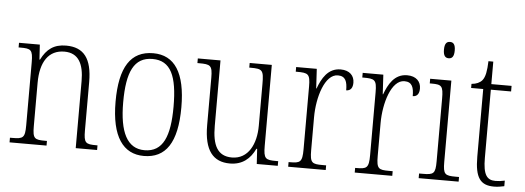

<svg xmlns="http://www.w3.org/2000/svg" viewBox="-49 -880 2812 1029"><g transform="rotate(5 1356.5 -366.0)"><path d="M29 0H228V-25H220C161 -25 151 -30 151 -98V-331C151 -444 195 -510 280 -510C357 -510 385 -451 385 -361V0H500V-25H493C436 -25 426 -31 426 -99V-359C426 -485 382 -543 286 -543C221 -543 182 -514 153 -456H150L145 -536H33V-511H43C99 -511 110 -506 110 -438V-99C110 -31 100 -25 41 -25H29Z M752 10C869 10 930 -76 930 -267C930 -453 870 -543 755 -543C634 -543 576 -453 576 -267C576 -78 641 10 752 10ZM753 -21C659 -21 617 -107 617 -267C617 -430 654 -512 754 -512C852 -512 888 -432 888 -267C888 -109 853 -21 753 -21Z M1215 10C1282 10 1324 -26 1350 -81H1354L1359 0H1472V-25H1462C1404 -25 1393 -30 1393 -101V-536H1274V-511H1281C1345 -511 1352 -505 1352 -429V-205C1352 -107 1311 -23 1223 -23C1145 -23 1117 -80 1117 -184V-536H995V-511H1004C1065 -511 1076 -506 1076 -439V-184C1076 -47 1125 10 1215 10Z M1528 0H1730V-25H1711C1654 -25 1643 -30 1643 -99V-276C1643 -384 1681 -511 1751 -511C1793 -511 1802 -481 1802 -435C1827 -435 1837 -453 1837 -479C1837 -516 1812 -544 1763 -544C1694 -544 1663 -485 1643 -431H1641L1635 -536H1524V-511H1530C1591 -511 1602 -506 1602 -438V-100C1602 -30 1590 -25 1534 -25H1528Z M1886 0H2088V-25H2069C2012 -25 2001 -30 2001 -99V-276C2001 -384 2039 -511 2109 -511C2151 -511 2160 -481 2160 -435C2185 -435 2195 -453 2195 -479C2195 -516 2170 -544 2121 -544C2052 -544 2021 -485 2001 -431H1999L1993 -536H1882V-511H1888C1949 -511 1960 -506 1960 -438V-100C1960 -30 1948 -25 1892 -25H1886Z M2334 -654C2351 -654 2363 -664 2363 -698C2363 -732 2351 -742 2334 -742C2317 -742 2305 -732 2305 -698C2305 -664 2317 -654 2334 -654ZM2230 0H2445V-25H2428C2369 -25 2359 -31 2359 -99V-536H2245V-511H2255C2309 -511 2318 -504 2318 -435V-98C2318 -31 2308 -25 2249 -25H2230Z M2636 10C2654 10 2674 7 2691 3V-27C2673 -23 2659 -21 2641 -21C2595 -21 2574 -48 2574 -139V-506H2683V-536H2574V-657H2548C2546 -605 2541 -573 2525 -553C2513 -539 2494 -530 2468 -528V-506H2533V-142C2533 -28 2563 10 2636 10Z"/></g></svg>

Font: Noto Serif Hebrew Condensed ExtraLight
Style: Regular
Weight: 200
Width: 3
Designer: Monotype Design Team
Foundry: Monotype Imaging Inc.
Version: Version 2.004